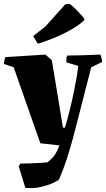

<svg xmlns="http://www.w3.org/2000/svg" viewBox="-32 -754 544 985"><path d="M98 210 64 99 73 85Q84 85 109 84.5Q134 84 162 82.5Q190 81 211 79Q221 72 238.5 54Q256 36 273 -8L175 -19L38 -409L-12 -426Q-11 -435 -9.5 -444Q-8 -453 -4 -461L201 -474L234 -445L291 -99H301Q315 -145 327 -194Q339 -243 348 -287.5Q357 -332 362.5 -365.5Q368 -399 369 -416L309 -434Q307 -452 312 -469Q346 -469 392 -470.5Q438 -472 483 -474Q491 -454 492 -436L436 -409Q424 -362 408 -300Q392 -238 368 -144Q341 -35 317.5 40Q294 115 270 168Q245 185 213.5 195Q182 205 159 209Q144 211 127 211Q110 211 98 210ZM161 -531 138 -569 200 -617 303 -732 324 -734Q337 -727 357.5 -706Q378 -685 395 -666L402 -652Q373 -623 313 -591Q253 -559 171 -532Z"/></svg>

Font: Labrada ExtraBold
Style: Regular
Weight: 800
Designer: Mercedes Jáuregui
Foundry: Omnibus-Type Team
Version: Version 1.000; ttfautohint (v1.8.4.7-5d5b)